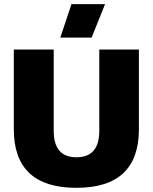

<svg xmlns="http://www.w3.org/2000/svg" viewBox="-20 -900 740 930"><path d="M652.8 -273.9Q652.8 9.8 350.1 9.8Q46.9 9.8 46.9 -273.9V-660.2H240.2V-266.1Q240.2 -138.2 350.1 -138.2Q460.9 -138.2 460.9 -266.1V-660.2H652.8ZM272 -717.8 326.2 -879.9H488.8L423.8 -717.8Z"/></svg>

Font: Human Sans Black
Style: Regular
Weight: 800
Designer: Tim Radville
Foundry: Continuum
Version: Version 1.000;FEAKit 1.0